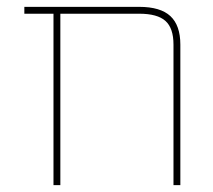

<svg xmlns="http://www.w3.org/2000/svg" viewBox="-20 -540 622 560"><path d="M506 -410V0H486V-410Q486 -458 462.5 -479Q439 -500 386 -500H156V0H136V-500H51V-520H386Q448 -520 477 -493Q506 -466 506 -410Z"/></svg>

Font: M PLUS 1p Thin
Style: Regular
Weight: 250
Version: Version 1.062